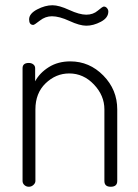

<svg xmlns="http://www.w3.org/2000/svg" viewBox="-20 -712 528 732"><path d="M178 -650Q153 -650 132 -633.5Q111 -617 107 -617Q91 -617 91 -638Q91 -660 121.5 -676Q152 -692 180 -692Q205 -692 244 -674Q283 -656 309 -656Q335 -656 353 -671.5Q371 -687 376 -687Q383 -687 388 -681Q393 -675 393 -668Q393 -644 364.5 -629Q336 -614 309 -614Q284 -614 245 -632Q206 -650 178 -650ZM115 -295V-22Q115 -14 107.5 -7Q100 0 90 0Q80 0 73 -6.5Q66 -13 66 -22V-452Q66 -472 90 -472Q100 -472 107 -466.5Q114 -461 114 -452V-402Q131 -434 166 -456Q201 -478 248 -478Q321 -478 374 -424Q427 -370 427 -295V-22Q427 0 402 0Q378 0 378 -22V-295Q378 -348 338 -390Q298 -432 244 -432Q193 -432 154 -394.5Q115 -357 115 -295Z"/></svg>

Font: Dosis
Style: Light
Weight: 300
Designer: Edgar Tolentino, Pablo Impallari, Igino Marini
Foundry: Edgar Tolentino, Pablo Impallari, Igino Marini
Version: Version 1.007